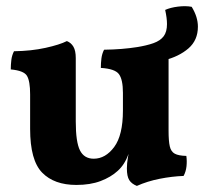

<svg xmlns="http://www.w3.org/2000/svg" viewBox="-20 -602 713 631"><path d="M231 5.8Q158 5.8 118.5 -34.7Q79 -75.2 79 -178.2V-292Q79 -335.4 68.7 -352.7Q58.4 -370 15.4 -373.8Q15.4 -389.6 17.3 -405Q19.2 -420.4 26 -433.6Q82.8 -434.4 129.5 -444.7Q176.2 -455 199.8 -467Q213.6 -461.6 221.3 -448.5Q229 -435.4 229 -411V-202.6Q229 -135.2 242.8 -107.8Q256.6 -80.4 288 -80.4Q326.8 -80.4 355.4 -119.1Q384 -157.8 384 -238.8V-297Q384 -340.4 371 -358.2Q358 -376 311.4 -378.8Q311.4 -394.6 313.3 -410Q315.2 -425.4 322 -438.6Q382 -439.4 431.8 -447.4Q481.6 -455.4 504.8 -467Q518 -461.6 526 -448.5Q534 -435.4 534 -411V-133.6L403.2 -97.8Q396.4 -79 387.4 -64.9Q378.4 -50.8 366.8 -40.4Q344.4 -19.8 310.6 -7Q276.8 5.8 231 5.8ZM429.8 9Q412.6 2.2 404.8 -10.1Q397 -22.4 397 -48.4Q397 -64.8 400.6 -86.3Q404.2 -107.8 410 -128.8L534 -172Q534 -138.4 538 -121Q542 -103.6 554.4 -96.9Q566.8 -90.2 592.4 -89.6Q594.8 -72.4 592.9 -55.2Q591 -38 583.4 -23.8Q545.2 -22.4 504.7 -14.4Q464.2 -6.4 429.8 9ZM414.4 -391.2 426 -446.4Q461.6 -452 484.4 -460.2Q507.2 -468.4 518 -483Q528.8 -497.6 528.8 -522.8Q528.8 -542.6 522.8 -569.4Q540 -577.2 565.2 -580.3Q590.4 -583.4 610 -579.6Q630.4 -546.4 630.4 -514.4Q630.4 -469.8 599.3 -442.9Q568.2 -416 518.8 -403.6Q469.4 -391.2 414.4 -391.2Z"/></svg>

Font: Vollkorn
Style: Regular
Weight: 400
Designer: Friedrich Althausen
Foundry: Friedrich Althausen
Version: Version 4.104